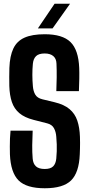

<svg xmlns="http://www.w3.org/2000/svg" viewBox="-20 -991 474 1020"><path d="M217.9 9.1Q120.3 9.1 78.5 -32.7Q36.7 -74.5 32.7 -171.1Q32.2 -191.6 32.2 -212.7Q32.1 -233.9 33 -255.1Q33.8 -276.2 36 -296.8H153.6Q151.6 -257.9 151.2 -219.9Q150.8 -181.8 153.6 -148.5Q155.8 -121.2 171.1 -107.2Q186.4 -93.3 217.7 -93.3Q248.4 -93.3 262.3 -107.2Q276.3 -121.2 279 -148.5Q280.9 -168.9 281.5 -187.3Q282.1 -205.6 281.5 -224.4Q280.8 -243.1 279 -264.4Q277.3 -290.3 266.8 -309.8Q256.3 -329.2 230.9 -335.7L157.8 -354.4Q109.9 -366.7 82.5 -390.2Q55 -413.6 43 -449.3Q31 -485 29.5 -533.8Q29 -558.9 29.1 -582.6Q29.3 -606.2 29.8 -630Q32.2 -694 51 -733.4Q69.8 -772.9 110.3 -791Q150.8 -809.1 217.7 -809.1Q312.1 -809.1 354.5 -767.6Q397 -726 400.8 -629.8Q401.8 -606.5 401.2 -572.6Q400.6 -538.8 399.2 -506.8H279.2Q280.7 -543.2 281.2 -579.6Q281.6 -616 280.1 -652.3Q279.4 -679.3 263.1 -693.1Q246.8 -706.9 217.5 -706.9Q186.3 -706.9 171.8 -693.1Q157.3 -679.3 154.6 -652.3Q151.8 -623 151.9 -593.2Q152 -563.3 154.6 -533.8Q156.7 -506.5 167.5 -488.2Q178.4 -469.9 205.3 -463.5L269.7 -448Q320.7 -435.8 349.4 -411.4Q378.2 -387.1 390.6 -350.4Q403 -313.8 404.7 -264.4Q405.3 -247.1 405.3 -231.9Q405.3 -216.8 404.9 -202Q404.5 -187.3 403.8 -171.1Q400 -74.5 357.9 -32.7Q315.8 9.1 217.9 9.1ZM181.2 -840 270 -971.2H352.2L259.2 -840Z"/></svg>

Font: Big Shoulders Display SC Thin
Style: Regular
Weight: 100
Designer: Patric King
Foundry: XO Type Co
Version: Version 2.002